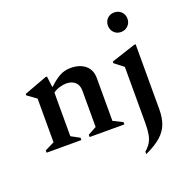

<svg xmlns="http://www.w3.org/2000/svg" viewBox="-158 -861 1240 1247"><g transform="rotate(-20 462.0 -238.0)"><path d="M38 0V-16L103 -48V-350L41 -395V-405L199 -464H209L218 -390H223Q260 -426 294.5 -445Q329 -464 373 -464Q433 -464 471.5 -433Q510 -402 510 -343V-48L575 -16V0H335V-16L394 -48V-300Q394 -338 371 -358.5Q348 -379 311 -379Q288 -379 262 -371Q236 -363 219 -349V-48L278 -16V0ZM761 -571Q732 -571 713 -590.5Q694 -610 694 -639Q694 -668 713 -687Q732 -706 761 -706Q790 -706 809.5 -687Q829 -668 829 -639Q829 -610 809.5 -590.5Q790 -571 761 -571ZM643 230V213Q668 191 681.5 168.5Q695 146 700.5 115Q706 84 706 37V-350L644 -398V-409L812 -464H822V-14Q822 42 806.5 85Q791 128 752 163Q713 198 643 230Z"/></g></svg>

Font: Spectral SemiBold
Style: Regular
Weight: 600
Designer: Jean-Baptiste Levee
Foundry: Production Type
Version: Version 2.001